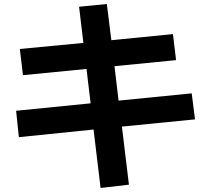

<svg xmlns="http://www.w3.org/2000/svg" viewBox="-20 -855 1040 959"><path d="M60.5 -301.8 432.6 -338.9 412.1 -510.7 94.7 -479.5 79.1 -610.4 396.5 -640.6 375 -821.3 513.7 -835 536.1 -654.3 843.8 -684.6 859.4 -554.7 551.8 -524.4 572.3 -352.5 937.5 -388.7 954.1 -258.8 588.9 -222.7 624 67.4 482.4 84 447.3 -208 74.2 -169.9Z"/></svg>

Font: GenEi M Gothic v2 Bold
Style: Regular
Weight: 700
Version: Version 2.0